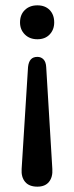

<svg xmlns="http://www.w3.org/2000/svg" viewBox="-20 -512 277 719"><path d="M120 187Q89 187 74 169Q59 151 61 121L85 -261Q87 -280 95.5 -289.5Q104 -299 120 -299Q134 -299 143 -289.5Q152 -280 153 -261L176 121Q178 151 163.5 169Q149 187 120 187ZM120 -365Q91 -365 73 -383Q55 -401 55 -428Q55 -457 73 -474.5Q91 -492 120 -492Q149 -492 166 -474.5Q183 -457 183 -428Q183 -401 166 -383Q149 -365 120 -365Z"/></svg>

Font: Nunito ExtraLight SemiBold
Style: Regular
Weight: 600
Version: Version 3.602